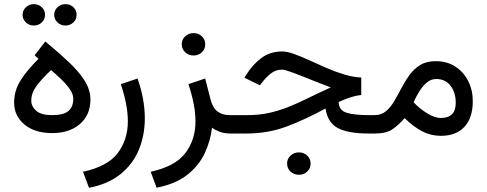

<svg xmlns="http://www.w3.org/2000/svg" viewBox="-20 -646 2356 929"><path d="M166.5 -361.3 147.5 -378.4 199.2 -445.3Q263.7 -392.1 312.7 -345.9Q361.8 -299.8 389.6 -255.6Q417.5 -211.4 417.5 -164.1Q417.5 -89.8 366.7 -45.9Q315.9 -2 232.9 -2Q147.9 -2 98.1 -43.7Q48.3 -85.4 48.3 -149.9Q48.3 -206.5 78.6 -255.6Q108.9 -304.7 166.5 -361.3ZM334.5 -168Q334.5 -190.4 318.1 -214.1Q301.8 -237.8 277.1 -261.5Q252.4 -285.2 227.1 -307.1Q182.1 -264.2 156.7 -230.2Q131.3 -196.3 131.3 -159.2Q131.3 -130.9 155.3 -109.9Q179.2 -88.9 232.4 -88.9Q286.1 -88.9 310.3 -108.4Q334.5 -127.9 334.5 -168ZM242.2 -574.2Q242.2 -595.7 258.1 -610.8Q273.9 -626 296.4 -626Q319.3 -626 335 -611.1Q350.6 -596.2 350.6 -574.2Q350.6 -552.2 335 -537.4Q319.3 -522.5 296.4 -522.5Q273.9 -522.5 258.1 -537.6Q242.2 -552.7 242.2 -574.2ZM89.4 -574.2Q89.4 -595.7 105.2 -610.8Q121.1 -626 143.6 -626Q166.5 -626 182.1 -611.1Q197.8 -596.2 197.8 -574.2Q197.8 -552.2 182.1 -537.4Q166.5 -522.5 143.6 -522.5Q121.1 -522.5 105.2 -537.6Q89.4 -552.7 89.4 -574.2Z M410.6 262.7 381.8 185.1Q501 159.2 549.8 94.5Q598.6 29.8 598.6 -58.6Q598.6 -100.1 589.6 -145.8Q580.6 -191.4 564.5 -238.8L645.5 -266.1Q680.7 -166 680.7 -73.2Q680.7 8.3 652.1 77.9Q623.5 147.5 563.7 196Q503.9 244.6 410.6 262.7Z M859.4 -431.6Q859.4 -454.6 876 -470.2Q892.6 -485.8 916.5 -485.8Q940.4 -485.8 956.8 -470.2Q973.1 -454.6 973.1 -431.6Q973.1 -408.7 956.8 -393.1Q940.4 -377.4 916.5 -377.4Q892.6 -377.4 876 -393.1Q859.4 -408.7 859.4 -431.6ZM1097.7 0Q1064 0 1041.3 -9Q1018.6 -18.1 1005.9 -28.3Q998.5 35.6 970.5 95.5Q942.4 155.3 886.2 199.7Q830.1 244.1 737.8 262.2L709 185.1Q828.1 159.2 877 94.5Q925.8 29.8 925.8 -58.6Q925.8 -100.1 916.7 -145.8Q907.7 -191.4 891.6 -238.8L972.7 -266.1L999 -164.1Q1009.8 -123 1033.2 -106Q1056.6 -88.9 1092.3 -88.9H1110.8V0Z M1369.1 145.5Q1369.1 122.6 1385.7 106.9Q1402.3 91.3 1426.3 91.3Q1450.2 91.3 1466.6 106.9Q1482.9 122.6 1482.9 145.5Q1482.9 168.5 1466.6 184.1Q1450.2 199.7 1426.3 199.7Q1402.3 199.7 1385.7 184.1Q1369.1 168.5 1369.1 145.5ZM1728 -271V-186.5Q1707 -184.6 1678.7 -176Q1650.4 -167.5 1618.7 -152.3Q1619.6 -111.8 1657.7 -100.3Q1695.8 -88.9 1765.6 -88.9H1792.5V0H1763.7Q1664.1 0 1614.5 -26.4Q1564.9 -52.7 1555.2 -121.1Q1458.5 -68.4 1367.9 -34.2Q1277.3 0 1172.9 0H1091.3V-88.9H1174.3Q1231.4 -88.9 1279.3 -99.1Q1327.1 -109.4 1372.8 -127.4Q1418.5 -145.5 1468.5 -170.2Q1518.6 -194.8 1580.6 -223.1Q1545.9 -235.8 1508.8 -250.7Q1471.7 -265.6 1438.2 -278.8Q1404.8 -292 1379.9 -300.5Q1355 -309.1 1344.7 -309.1Q1314.9 -309.1 1292.2 -291.7Q1269.5 -274.4 1250.5 -250L1237.3 -233.4L1162.6 -270L1169.9 -281.7Q1202.1 -334 1244.9 -365.5Q1287.6 -397 1345.2 -397Q1369.1 -397 1403.1 -384.8Q1437 -372.6 1477.1 -354.2Q1517.1 -335.9 1560.1 -317.1Q1603 -298.3 1646 -285.4Q1689 -272.5 1728 -271Z M2113.8 11.2Q2064.9 11.2 2023.7 -10Q1982.4 -31.2 1938 -74.2Q1906.2 -38.6 1877 -19.3Q1847.7 0 1794.4 0H1772.9V-88.9H1792Q1824.7 -88.9 1847.2 -107.7Q1869.6 -126.5 1887.2 -156.2Q1904.8 -186 1922.1 -219.5Q1939.5 -252.9 1960.9 -282.7Q1982.4 -312.5 2012.9 -331.3Q2043.5 -350.1 2088.4 -350.1Q2142.6 -350.1 2182.9 -324Q2223.1 -297.9 2245.4 -253.9Q2267.6 -210 2267.6 -155.8Q2267.6 -76.2 2227.3 -32.5Q2187 11.2 2113.8 11.2ZM2090.3 -263.7Q2065.9 -263.7 2045.9 -247.3Q2025.9 -231 2009.8 -205.1Q1993.7 -179.2 1981 -151.4Q2010.3 -120.6 2041.5 -101.1Q2081.5 -75.2 2112.8 -75.2Q2185.1 -75.2 2185.1 -147.9Q2185.1 -198.7 2159.9 -231.2Q2134.8 -263.7 2090.3 -263.7Z"/></svg>

Font: Vazirmatn RD FD
Style: Regular
Weight: 400
Designer: Saber Rastikerdar
Foundry: Saber Rastikerdar
Version: Version 33.003